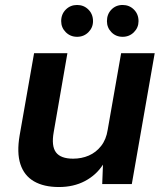

<svg xmlns="http://www.w3.org/2000/svg" viewBox="-20 -740 665 772"><path d="M217 12Q156 12 116.5 -11Q77 -34 62 -80Q47 -126 59 -196L117 -526H251L196 -209Q186 -153 205 -127.5Q224 -102 274 -102Q308 -102 337 -114.5Q366 -127 386.5 -153Q407 -179 413 -218L467 -526H602L510 0H391L394 -78Q367 -36 321.5 -12Q276 12 217 12ZM290 -592Q263 -592 244.5 -610.5Q226 -629 226 -655Q226 -683 244.5 -701.5Q263 -720 290 -720Q317 -720 335.5 -701.5Q354 -683 354 -655Q354 -629 335.5 -610.5Q317 -592 290 -592ZM473 -592Q446 -592 428 -610.5Q410 -629 410 -655Q410 -683 428 -701.5Q446 -720 473 -720Q500 -720 518.5 -701.5Q537 -683 537 -655Q537 -629 518.5 -610.5Q500 -592 473 -592Z"/></svg>

Font: DM Sans 9pt
Style: Bold Italic
Weight: 700
Italic angle: -10°
Version: Version 4.004;gftools[0.9.30]